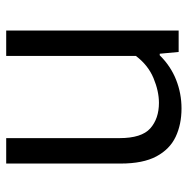

<svg xmlns="http://www.w3.org/2000/svg" viewBox="-14 -568 592 604"><g transform="rotate(-90 282.0 -266.0)"><path d="M243 9Q192.5 9 153.5 -9.5Q114.5 -28 92 -70Q69.5 -112 69.5 -182.5V-542.5H149.5V-186Q149.5 -116.5 180.2 -89.2Q211 -62 260.5 -62Q297 -62 338 -79Q379 -96 408 -134.5V-542.5H488V0H420.5L415 -59.5H410Q376 -25 333 -8Q290 9 243 9Z"/></g></svg>

Font: Encode Sans
Style: Regular
Weight: 400
Designer: Multiple Designers
Foundry: Impallari Type
Version: Version 3.002; ttfautohint (v1.8.3) -l 8 -r 50 -G 200 -x 14 